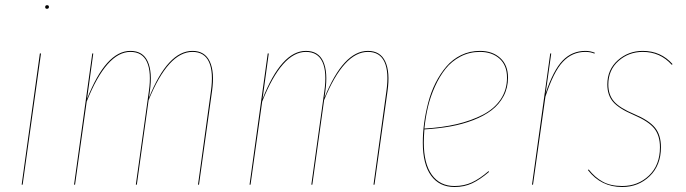

<svg xmlns="http://www.w3.org/2000/svg" viewBox="-20 -728 2703 757"><path d="M165 -693.4Q158.2 -693.4 158.2 -700.2Q158.2 -707.5 165.5 -707.5Q172.9 -707.5 172.9 -700.7Q172.9 -693.4 165 -693.4ZM141.6 -517.1 69.3 0H65.4L137.2 -517.1Z M738.8 -527.3Q787.6 -527.3 807.1 -485.6Q826.7 -443.8 815.9 -368.2L764.6 0H760.7L811.5 -368.2Q822.3 -442.9 804.2 -483.2Q786.1 -523.4 738.8 -523.4Q643.6 -523.4 565.9 -333L519.5 0H515.6L566.9 -368.2Q577.6 -442.9 559.6 -483.2Q541.5 -523.4 494.1 -523.4Q399.9 -523.4 321.8 -327.6L275.9 0H272L343.8 -517.1H347.7L323.2 -337.9Q397.9 -527.3 494.1 -527.3Q543.5 -527.3 562.5 -485.6Q581.5 -443.8 570.8 -368.2L567.4 -342.8Q642.1 -527.3 738.8 -527.3Z M1430.7 -527.3Q1479.5 -527.3 1499 -485.6Q1518.6 -443.8 1507.8 -368.2L1456.5 0H1452.6L1503.4 -368.2Q1514.2 -442.9 1496.1 -483.2Q1478 -523.4 1430.7 -523.4Q1335.4 -523.4 1257.8 -333L1211.4 0H1207.5L1258.8 -368.2Q1269.5 -442.9 1251.5 -483.2Q1233.4 -523.4 1186 -523.4Q1091.8 -523.4 1013.7 -327.6L967.8 0H963.9L1035.6 -517.1H1039.6L1015.1 -337.9Q1089.8 -527.3 1186 -527.3Q1235.4 -527.3 1254.4 -485.6Q1273.4 -443.8 1262.7 -368.2L1259.3 -342.8Q1334 -527.3 1430.7 -527.3Z M1982.9 -421.9Q1982.9 -381.8 1965.6 -349.1Q1948.2 -316.4 1918.5 -293.7Q1888.7 -271 1846.4 -254.6Q1804.2 -238.3 1756.6 -229.7Q1709 -221.2 1653.3 -217.8Q1650.9 -187.5 1650.9 -166Q1650.9 -83 1682.6 -38.8Q1714.4 5.4 1772 5.4Q1809.6 5.4 1840.3 -8.8Q1871.1 -22.9 1906.2 -53.2L1908.2 -50.3Q1872.1 -19.5 1841.1 -5.1Q1810.1 9.3 1772 9.3Q1712.4 9.3 1679.7 -35.6Q1647 -80.6 1647 -165.5Q1647 -203.6 1652.3 -243.2Q1657.7 -282.7 1668.5 -324Q1679.2 -365.2 1697.5 -401.4Q1715.8 -437.5 1740 -465.8Q1764.2 -494.1 1798.1 -510.7Q1832 -527.3 1872.1 -527.3Q1921.4 -527.3 1952.1 -499.5Q1982.9 -471.7 1982.9 -421.9ZM1872.1 -523.4Q1830.6 -523.4 1795.7 -505.1Q1760.7 -486.8 1736.8 -456.8Q1712.9 -426.8 1694.8 -386.7Q1676.8 -346.7 1667.2 -305.7Q1657.7 -264.6 1653.3 -221.2Q1723.1 -225.1 1780.5 -238.5Q1837.9 -252 1883.3 -275.4Q1928.7 -298.8 1953.9 -336.2Q1979 -373.5 1979 -421.9Q1979 -470.2 1949.5 -496.8Q1919.9 -523.4 1872.1 -523.4Z M2288.1 -527.3Q2307.1 -527.3 2325.2 -520L2323.7 -516.6Q2308.6 -523.4 2287.6 -523.4Q2235.8 -523.4 2199 -484.1Q2162.1 -444.8 2130.4 -346.7L2081.5 0H2077.6L2149.4 -517.1H2153.3L2131.3 -359.9Q2161.6 -451.2 2198.5 -489.3Q2235.4 -527.3 2288.1 -527.3Z M2514.2 -527.3Q2585.4 -527.3 2631.8 -475.1L2628.4 -472.7Q2583 -523.4 2514.2 -523.4Q2459 -523.4 2418.7 -487.8Q2378.4 -452.1 2378.4 -395Q2378.4 -354 2400.9 -328.1Q2423.3 -302.2 2481.4 -277.8Q2539.1 -253.4 2562.5 -224.6Q2585.9 -195.8 2585.9 -147.5Q2585.9 -76.2 2541.5 -33.4Q2497.1 9.3 2433.1 9.3Q2349.6 9.3 2298.3 -57.1L2300.8 -60.1Q2325.2 -28.8 2356.2 -11.7Q2387.2 5.4 2433.1 5.4Q2495.6 5.4 2538.8 -35.9Q2582 -77.1 2582 -147Q2582 -193.8 2559.3 -221.9Q2536.6 -250 2479.5 -274.4Q2419.9 -299.8 2397.2 -326.4Q2374.5 -353 2374.5 -395Q2374.5 -453.6 2416 -490.5Q2457.5 -527.3 2514.2 -527.3Z"/></svg>

Font: Fira Sans Compressed Four
Style: Italic
Weight: 100
Width: 3
Italic angle: -8°
Designer: Carrois Corporate & Edenspiekermann AG
Foundry: Carrois Corporate GbR & Edenspiekermann AG
Version: Version 4.203;PS 004.203;hotconv 1.0.88;makeotf.lib2.5.64775